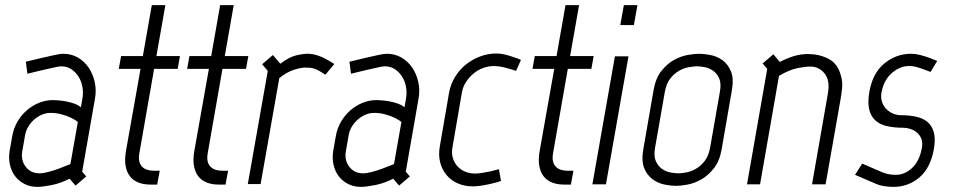

<svg xmlns="http://www.w3.org/2000/svg" viewBox="-20 -720 3722 750"><path d="M284 -243Q284 -244 276 -249.5Q268 -255 254 -261.5Q240 -268 220 -273.5Q200 -279 177 -279Q160 -279 143.5 -272Q127 -265 113.5 -253Q100 -241 90.5 -225.5Q81 -210 78 -192L67 -129Q61 -94 80.5 -68.5Q100 -43 134 -43Q149 -43 169.5 -48.5Q190 -54 209 -61Q231 -69 255 -79ZM301 -49 317 -31 275 5 252 -22Q217 -4 181.5 3Q146 10 126 10Q98 10 75.5 -1.5Q53 -13 38.5 -32.5Q24 -52 18.5 -78Q13 -104 18 -133L28 -189Q33 -218 47.5 -243.5Q62 -269 83.5 -288Q105 -307 131.5 -318Q158 -329 186 -329Q193 -329 207 -328Q221 -327 237.5 -324Q254 -321 269.5 -315.5Q285 -310 296 -301L302 -335Q306 -358 302 -380.5Q298 -403 286.5 -421Q275 -439 258 -450Q241 -461 219 -461Q211 -461 189.5 -456Q168 -451 145 -446Q118 -440 87 -432L81 -479Q115 -487 144 -494Q169 -500 193 -505Q217 -510 227 -510Q259 -510 284.5 -495Q310 -480 326.5 -455.5Q343 -431 350 -399.5Q357 -368 351 -335Z M472 -130 529 -451H444L453 -501H538L573 -700H626L591 -501H683L674 -451H582L525 -125Q521 -104 524 -90.5Q527 -77 535.5 -68.5Q544 -60 556 -56.5Q568 -53 582 -53H604L594 1H567Q542 1 522 -6.5Q502 -14 489 -29.5Q476 -45 471 -70Q466 -95 472 -130Z M739 -130 796 -451H711L720 -501H805L840 -700H893L858 -501H950L941 -451H849L792 -125Q788 -104 791 -90.5Q794 -77 802.5 -68.5Q811 -60 823 -56.5Q835 -53 849 -53H871L861 1H834Q809 1 789 -6.5Q769 -14 756 -29.5Q743 -45 738 -70Q733 -95 739 -130Z M1286 -470 1251 -428Q1236 -438 1226 -443.5Q1216 -449 1207 -452Q1198 -455 1189.5 -455.5Q1181 -456 1171 -456Q1156 -456 1128.5 -447.5Q1101 -439 1071 -415L998 -1H948L1026 -443L1004 -469L1046 -505L1075 -471Q1109 -497 1136 -503.5Q1163 -510 1182 -510Q1202 -510 1225 -502Q1248 -494 1286 -470Z M1548 -243Q1548 -244 1540 -249.5Q1532 -255 1518 -261.5Q1504 -268 1484 -273.5Q1464 -279 1441 -279Q1424 -279 1407.5 -272Q1391 -265 1377.5 -253Q1364 -241 1354.5 -225.5Q1345 -210 1342 -192L1331 -129Q1325 -94 1344.5 -68.5Q1364 -43 1398 -43Q1413 -43 1433.5 -48.5Q1454 -54 1473 -61Q1495 -69 1519 -79ZM1565 -49 1581 -31 1539 5 1516 -22Q1481 -4 1445.5 3Q1410 10 1390 10Q1362 10 1339.5 -1.5Q1317 -13 1302.5 -32.5Q1288 -52 1282.5 -78Q1277 -104 1282 -133L1292 -189Q1297 -218 1311.5 -243.5Q1326 -269 1347.5 -288Q1369 -307 1395.5 -318Q1422 -329 1450 -329Q1457 -329 1471 -328Q1485 -327 1501.5 -324Q1518 -321 1533.5 -315.5Q1549 -310 1560 -301L1566 -335Q1570 -358 1566 -380.5Q1562 -403 1550.5 -421Q1539 -439 1522 -450Q1505 -461 1483 -461Q1475 -461 1453.5 -456Q1432 -451 1409 -446Q1382 -440 1351 -432L1345 -479Q1379 -487 1408 -494Q1433 -500 1457 -505Q1481 -510 1491 -510Q1523 -510 1548.5 -495Q1574 -480 1590.5 -455.5Q1607 -431 1614 -399.5Q1621 -368 1615 -335Z M1748 -148Q1743 -124 1748.5 -104.5Q1754 -85 1766.5 -71Q1779 -57 1797 -49.5Q1815 -42 1837 -42Q1847 -42 1862.5 -44.5Q1878 -47 1893 -50Q1911 -54 1929 -59L1937 -13Q1916 -6 1897 -2Q1880 2 1861 5Q1842 8 1828 8Q1795 8 1768.5 -3.5Q1742 -15 1724.5 -36Q1707 -57 1699.5 -85.5Q1692 -114 1698 -148L1734 -357Q1740 -391 1757.5 -419.5Q1775 -448 1800 -468Q1825 -488 1855.5 -499.5Q1886 -511 1919 -511Q1935 -511 1952 -507Q1969 -503 1983 -498Q2000 -493 2015 -486L1996 -443Q1982 -448 1967 -452Q1954 -456 1939 -459Q1924 -462 1910 -462Q1888 -462 1867.5 -454.5Q1847 -447 1830 -433Q1813 -419 1800.5 -400Q1788 -381 1784 -357Z M2088 -130 2145 -451H2060L2069 -501H2154L2189 -700H2242L2207 -501H2299L2290 -451H2198L2141 -125Q2137 -104 2140 -90.5Q2143 -77 2151.5 -68.5Q2160 -60 2172 -56.5Q2184 -53 2198 -53H2220L2210 1H2183Q2158 1 2138 -6.5Q2118 -14 2105 -29.5Q2092 -45 2087 -70Q2082 -95 2088 -130Z M2417 -700H2470L2456 -622H2403ZM2382 -500H2435L2347 0H2294Z M2754 -144 2792 -361Q2798 -394 2789.5 -413.5Q2781 -433 2766 -443.5Q2751 -454 2733.5 -457.5Q2716 -461 2703 -461Q2690 -461 2670.5 -457.5Q2651 -454 2632.5 -443.5Q2614 -433 2598.5 -413.5Q2583 -394 2577 -361L2539 -144Q2533 -111 2541.5 -91.5Q2550 -72 2565 -61Q2580 -50 2598 -46.5Q2616 -43 2629 -43Q2642 -43 2661 -46.5Q2680 -50 2699 -61Q2718 -72 2733 -91.5Q2748 -111 2754 -144ZM2799 -137Q2791 -91 2769 -63Q2747 -35 2720 -19.5Q2693 -4 2666 1Q2639 6 2620 6Q2601 6 2576 1Q2551 -4 2529.5 -19.5Q2508 -35 2496.5 -63Q2485 -91 2493 -137L2533 -368Q2541 -414 2563 -442Q2585 -470 2611.5 -485Q2638 -500 2665 -505Q2692 -510 2711 -510Q2730 -510 2755.5 -505Q2781 -500 2802 -485Q2823 -470 2835 -442Q2847 -414 2839 -368Z M3264 -427Q3272 -402 3269.5 -376.5Q3267 -351 3262 -324L3205 0H3152L3214 -355Q3223 -406 3201 -433Q3179 -460 3145 -460Q3126 -460 3095.5 -454Q3065 -448 3023 -424L2949 0H2898L2977 -451L2959 -472L3001 -508L3026 -478Q3085 -509 3135 -509Q3180 -509 3216 -490.5Q3252 -472 3264 -427Z M3628 -138Q3615 -64 3571.5 -27Q3528 10 3470 10Q3452 10 3433 7Q3414 4 3397 -4L3320 -37L3348 -81L3424 -48Q3438 -42 3452 -39.5Q3466 -37 3479 -37Q3514 -37 3543 -64Q3572 -91 3581 -142Q3585 -163 3579 -178Q3573 -193 3561.5 -202.5Q3550 -212 3535.5 -216.5Q3521 -221 3508 -221Q3472 -221 3444 -227.5Q3416 -234 3398.5 -250.5Q3381 -267 3375 -294Q3369 -321 3376 -362Q3389 -435 3435 -472.5Q3481 -510 3539 -510Q3556 -510 3573.5 -505.5Q3591 -501 3611 -494L3641 -482L3615 -439Q3592 -448 3579 -452.5Q3566 -457 3557.5 -459Q3549 -461 3544.5 -461.5Q3540 -462 3535 -462H3530Q3495 -462 3463.5 -434.5Q3432 -407 3423 -357Q3420 -336 3426 -320Q3432 -304 3444 -292.5Q3456 -281 3470.5 -275.5Q3485 -270 3499 -270Q3530 -270 3557 -264.5Q3584 -259 3602 -244.5Q3620 -230 3627.5 -204Q3635 -178 3628 -138Z"/></svg>

Font: Marvel
Style: Italic
Weight: 400
Italic angle: -12°
Designer: Carolina Trebol
Foundry: Carolina Trebol
Version: Version 1.001